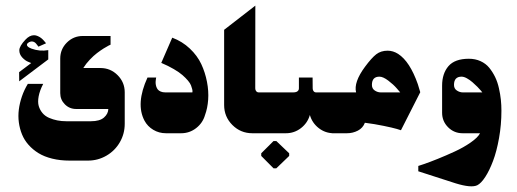

<svg xmlns="http://www.w3.org/2000/svg" viewBox="-20 -474 1840 683"><path d="M151.7 -262.7V-295.7Q121.3 -290.3 92 -301Q82 -304.7 77.8 -309.7Q73.7 -314.7 78 -320Q83 -325 89.7 -326.2Q96.3 -327.3 102.3 -324Q105 -322.7 108.5 -318.7Q112 -314.7 114.3 -311.3L116.7 -308L143.7 -320Q143 -321 141.5 -323Q140 -325 135.5 -330Q131 -335 126.3 -338.7Q121.7 -342.3 114.7 -345.5Q107.7 -348.7 101 -348.7Q85 -348.7 70.3 -332.7Q48.7 -309.7 48.7 -295Q48.7 -280.7 59.3 -269.3Q70 -258 80.7 -254L91 -249.7L48 -217.3L48.3 -184.7ZM228 97.3H292.7Q328.3 97.3 358.5 79.8Q388.7 62.3 406.2 32.2Q423.7 2 423.7 -33.7V-145.7Q423.7 -181.3 398.3 -206.7Q373 -232 337.3 -232H276.3Q286 -247.7 299.5 -261.8Q313 -276 325.3 -285.3Q337.7 -294.7 348.8 -301.7Q360 -308.7 366.7 -312L373.3 -315V-346H274.7Q241.3 -346 217.8 -322.5Q194.3 -299 194.3 -265.7V-142.7Q194.3 -119.3 210.8 -102.8Q227.3 -86.3 251 -86.3H365.3Q365 -69.3 350 -56Q335 -42.7 303.3 -42.7H216Q199 -42.7 183.8 -45.7Q168.7 -48.7 154.5 -54.8Q140.3 -61 131.2 -71.8Q122 -82.7 117.8 -96.8Q113.7 -111 117.5 -131.3Q121.3 -151.7 133.7 -175.7H79Q66 -154.3 58 -131Q50 -107.7 47 -84.5Q44 -61.3 47 -38.8Q50 -16.3 58.2 3.8Q66.3 24 81.5 41.2Q96.7 58.3 117 70.8Q137.3 83.3 165.7 90.3Q194 97.3 228 97.3Z M570.3 0H624.3Q654.3 0 677.8 -18.3Q701.3 -36.7 709.3 -64.7Q718.3 -89 720.5 -119.3Q722.7 -149.7 716.3 -182.8Q710 -216 696 -246Q682 -276 655.2 -301.3Q628.3 -326.7 592.7 -340L553.7 -250.3Q578.7 -239.7 598.3 -228.2Q618 -216.7 629.3 -206.7Q640.7 -196.7 648.7 -187.2Q656.7 -177.7 659.5 -170.2Q662.3 -162.7 663.7 -157Q665 -151.3 664.7 -148.3L664.3 -145.3H568.3Q558.7 -145.3 551.7 -148.3Q544.7 -151.3 541.2 -155.8Q537.7 -160.3 535.8 -166.3Q534 -172.3 533.7 -177.3Q533.3 -182.3 534 -187.8Q534.7 -193.3 535 -195.3Q535.3 -197.3 535.7 -198.3H504.7Q462 -105 494 -44.7Q505 -24.3 525.3 -12.2Q545.7 0 570.3 0Z M877.7 0H973.7V-145.3H900.3Q892 -145.3 888.7 -154.7Q888 -157.3 888 -159.7L888.3 -454L777.3 -368V-100.3Q777.3 -58.7 806.7 -29.3Q836 0 877.7 0Z M953 124.7H963L1008.7 80.7V71.3L963 27.7H953L909.3 71.3V80.7ZM997 0Q1027 0 1050.7 -18.3Q1074.3 -36.7 1082.3 -65Q1090.3 -36.7 1113.8 -18.3Q1137.3 0 1167.3 0H1208.7V-145.3H1104.3Q1096 -145.3 1093 -154.7Q1092.3 -157.3 1092.3 -159.7L1092 -198.3H1043.3V-159.7Q1043.3 -153.3 1038.3 -149.3Q1033.3 -145.3 1022.3 -145.3H927V0Z M1214.3 0Q1235 0 1253 -9.3Q1271 -18.7 1278 -37.3Q1312.3 -33 1344.5 -26.3Q1376.7 -19.7 1391.7 -15.3L1406.3 -10.7L1475 -146Q1475 -146 1466.3 -174.7Q1438 -255.3 1396.3 -282.3Q1378.3 -293.7 1359 -293.7Q1335 -293.7 1318.5 -281Q1302 -268.3 1278.3 -236.3Q1237.7 -181.3 1246.7 -145.3H1161.7V0ZM1303 -172Q1303 -201.3 1329.7 -201.3Q1342.7 -201.3 1361.2 -187.3Q1379.7 -173.3 1391.7 -159.3L1403.7 -145.3H1334.3Q1323.3 -145.3 1313.2 -152Q1303 -158.7 1303 -172Z M1622 -201.3Q1630.3 -201.3 1640.8 -195.5Q1651.3 -189.7 1660.7 -181.5Q1670 -173.3 1678.2 -165.2Q1686.3 -157 1691 -151.3L1695.7 -145.3H1626.3Q1615.3 -145.3 1605.2 -152Q1595 -158.7 1595 -172Q1595 -201.3 1622 -201.3ZM1677.7 185Q1691.3 178.3 1706.2 155.5Q1721 132.7 1733.8 98.8Q1746.7 65 1755.2 17.3Q1763.7 -30.3 1763.7 -80Q1763.7 -100 1761.7 -119.3Q1759.7 -138.7 1754.8 -160.3Q1750 -182 1741.2 -200.2Q1732.3 -218.3 1720.2 -233.2Q1708 -248 1689.3 -256.5Q1670.7 -265 1648 -265Q1598 -265 1575.3 -238.7Q1552.7 -212.3 1552.7 -169.3V-73Q1552.7 -42.7 1574 -21.3Q1595.3 0 1625.7 0H1687.7Q1679.7 15.3 1654.2 33Q1628.7 50.7 1598 64.8Q1567.3 79 1537.5 91Q1507.7 103 1488 109.7L1468 116.3V135.3Q1468.3 135.3 1600.3 178Q1656.3 195.3 1677.7 185Z"/></svg>

Font: Jomhuria
Style: Regular
Weight: 400
Designer: Arabic design by Kourosh Beigpour, Latin design by Eben Sorkin, engineering by Lasse Fister and Khaled Hosney
Version: Version 1.0000